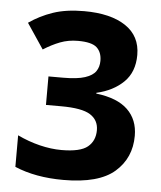

<svg xmlns="http://www.w3.org/2000/svg" viewBox="-50 -798 635 758"><g transform="rotate(5 267.5 -418.5)"><path d="M477 -600Q477 -532 436 -492Q395 -452 329 -437V-434Q413 -424 454 -384.5Q495 -345 495 -281Q495 -193 432 -138Q369 -83 229 -83Q118 -83 36 -118V-243Q80 -222 125 -211Q170 -200 211 -200Q286 -200 315 -224Q344 -248 344 -290Q344 -330 311 -351Q278 -372 195 -372H135V-485H193Q249 -485 279.5 -495Q310 -505 322 -522.5Q334 -540 334 -564Q334 -598 314 -616.5Q294 -635 239 -635Q201 -635 168.5 -622.5Q136 -610 103 -589L36 -689Q79 -719 130.5 -736.5Q182 -754 253 -754Q358 -754 417.5 -714.5Q477 -675 477 -600Z"/></g></svg>

Font: Noto Sans Telugu UI SemiCondensed
Style: Bold
Weight: 700
Width: 4
Designer: Jelle Bosma - Monotype Design Team
Foundry: Monotype Imaging Inc.
Version: Version 2.005; ttfautohint (v1.8.4.7-5d5b)